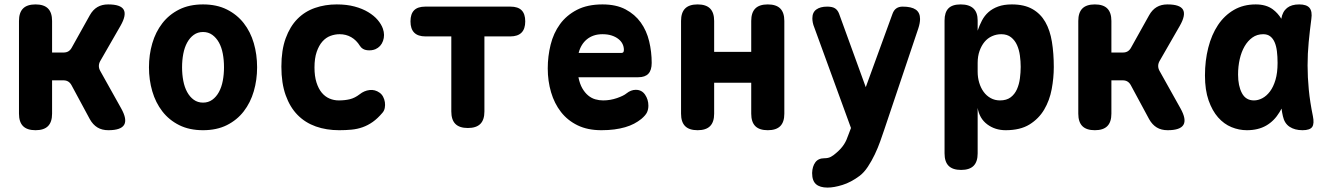

<svg xmlns="http://www.w3.org/2000/svg" viewBox="-20 -580 6040 870"><path d="M141 10Q103 10 84.5 -8.5Q66 -27 66 -65V-485Q66 -523 84.5 -541.5Q103 -560 141 -560Q179 -560 197.5 -541.5Q216 -523 216 -485V-342H268Q281 -342 290 -347.5Q299 -353 305 -364L387 -511Q401 -536 421.5 -548Q442 -560 470 -560Q527 -560 540.5 -536Q554 -512 526 -463L434 -303Q428 -292 428 -281Q428 -270 434 -259L529 -89Q557 -39 542.5 -14.5Q528 10 471 10Q442 10 421.5 -2.5Q401 -15 387 -40L304 -194Q298 -205 289 -210.5Q280 -216 267 -216H216V-65Q216 -27 197.5 -8.5Q179 10 141 10Z M900 10Q838 10 792 -13Q746 -36 715.5 -75.5Q685 -115 670 -166.5Q655 -218 655 -275Q655 -332 670 -383.5Q685 -435 715.5 -474.5Q746 -514 792 -537Q838 -560 900 -560Q962 -560 1008 -537Q1054 -514 1084.5 -475Q1115 -436 1130 -384.5Q1145 -333 1145 -275Q1145 -218 1130 -166.5Q1115 -115 1084.5 -75.5Q1054 -36 1008 -13Q962 10 900 10ZM900 -115Q924 -115 942 -128Q960 -141 972 -163Q984 -185 989.5 -214Q995 -243 995 -275Q995 -308 989.5 -337Q984 -366 972 -387.5Q960 -409 942 -422Q924 -435 900 -435Q876 -435 858 -422Q840 -409 828 -387Q816 -365 810.5 -336Q805 -307 805 -275Q805 -243 810.5 -214Q816 -185 828 -163Q840 -141 858 -128Q876 -115 900 -115Z M1255 -278Q1255 -353 1274.5 -406.5Q1294 -460 1327.5 -494Q1361 -528 1407 -544Q1453 -560 1506 -560Q1551 -560 1586.5 -550.5Q1622 -541 1648.5 -525Q1675 -509 1691.5 -489.5Q1708 -470 1715 -450Q1725 -421 1715.5 -394.5Q1706 -368 1681 -357Q1664 -350 1643 -352.5Q1622 -355 1611 -372Q1595 -398 1571.5 -411.5Q1548 -425 1519 -425Q1498 -425 1477.5 -417.5Q1457 -410 1441 -392Q1425 -374 1415 -345Q1405 -316 1405 -274Q1405 -235 1414 -206.5Q1423 -178 1438 -160Q1453 -142 1473 -133.5Q1493 -125 1515 -125Q1543 -125 1565.5 -130.5Q1588 -136 1610 -153Q1630 -169 1654.5 -172Q1679 -175 1700 -160Q1710 -153 1716 -141.5Q1722 -130 1724 -117Q1726 -104 1723.5 -91Q1721 -78 1713 -69Q1691 -43 1669 -27.5Q1647 -12 1623 -3.5Q1599 5 1572.5 7.5Q1546 10 1517 10Q1459 10 1411 -7Q1363 -24 1328.5 -59Q1294 -94 1274.5 -148.5Q1255 -203 1255 -278Z M2025 -415H1908Q1874 -415 1857 -432Q1840 -449 1840 -483Q1840 -517 1856.5 -533.5Q1873 -550 1907 -550H2293Q2327 -550 2343.5 -533.5Q2360 -517 2360 -483Q2360 -449 2343 -432Q2326 -415 2292 -415H2175V-75Q2175 -37 2156.5 -18.5Q2138 0 2100 0Q2062 0 2043.5 -18.5Q2025 -37 2025 -75Z M2861 -173Q2888 -173 2903 -151Q2918 -129 2918 -101Q2918 -85 2912 -71.5Q2906 -58 2886 -41Q2871 -29 2853 -19.5Q2835 -10 2812.5 -3.5Q2790 3 2763.5 6.5Q2737 10 2705 10Q2643 10 2597.5 -12Q2552 -34 2522 -72.5Q2492 -111 2477 -162Q2462 -213 2462 -270Q2462 -325 2475 -377.5Q2488 -430 2517.5 -470.5Q2547 -511 2594.5 -535.5Q2642 -560 2710 -560Q2772 -560 2814.5 -537.5Q2857 -515 2883.5 -478Q2910 -441 2921.5 -393Q2933 -345 2933 -295Q2933 -262 2918 -246Q2903 -230 2872 -230H2601Q2607 -200 2618.5 -180Q2630 -160 2645 -147.5Q2660 -135 2677.5 -130Q2695 -125 2713 -125Q2745 -125 2775.5 -135.5Q2806 -146 2819 -157Q2829 -165 2839.5 -169Q2850 -173 2861 -173ZM2602 -340H2795Q2801 -340 2804 -343Q2807 -346 2807 -354Q2807 -368 2801 -380.5Q2795 -393 2782.5 -403Q2770 -413 2752 -419Q2734 -425 2710 -425Q2688 -425 2670.5 -419Q2653 -413 2639.5 -402Q2626 -391 2616.5 -375.5Q2607 -360 2602 -340Z M3141 10Q3103 10 3084.5 -8.5Q3066 -27 3066 -65V-485Q3066 -523 3084.5 -541.5Q3103 -560 3141 -560Q3179 -560 3197.5 -541.5Q3216 -523 3216 -485V-345H3384V-485Q3384 -523 3402.5 -541.5Q3421 -560 3459 -560Q3497 -560 3515.5 -541.5Q3534 -523 3534 -485V-65Q3534 -27 3515.5 -8.5Q3497 10 3459 10Q3421 10 3402.5 -8.5Q3384 -27 3384 -65V-205H3216V-65Q3216 -27 3197.5 -8.5Q3179 10 3141 10Z M3825 29 3836 0 3670 -455Q3665 -467 3663 -477.5Q3661 -488 3661 -497Q3661 -524 3679 -537Q3697 -550 3728 -550Q3752 -550 3764 -542Q3776 -534 3782 -518L3903 -185L4024 -517Q4030 -534 4041.5 -542Q4053 -550 4070 -550Q4110 -550 4129.5 -536.5Q4149 -523 4149 -494Q4149 -485 4147 -474Q4145 -463 4141 -451L3986 10Q3979 31 3968.5 60.5Q3958 90 3944 119.5Q3930 149 3912.5 175.5Q3895 202 3875 217Q3836 246 3797.5 258Q3759 270 3730 270Q3695 270 3677.5 254.5Q3660 239 3660 205V203Q3661 174 3674.5 155.5Q3688 137 3716 137Q3733 137 3745 130.5Q3757 124 3768 114Q3781 103 3789.5 93.5Q3798 84 3804.5 74Q3811 64 3815.5 53.5Q3820 43 3825 29Z M4333 -560Q4371 -560 4390.5 -542Q4410 -524 4410 -487V-441Q4418 -465 4429.5 -487Q4441 -509 4459 -525Q4477 -541 4503 -550.5Q4529 -560 4565 -560Q4621 -560 4658 -539Q4695 -518 4716.5 -480.5Q4738 -443 4746.5 -390.5Q4755 -338 4755 -276Q4755 -227 4745.5 -176Q4736 -125 4711.5 -83.5Q4687 -42 4645 -16Q4603 10 4537 10Q4489 10 4453.5 -16.5Q4418 -43 4410 -91V115Q4410 153 4391.5 171.5Q4373 190 4335 190Q4297 190 4278.5 171.5Q4260 153 4260 115V-487Q4260 -524 4277.5 -542Q4295 -560 4333 -560ZM4517 -425Q4495 -425 4475 -416Q4455 -407 4441 -390Q4427 -373 4418.5 -349Q4410 -325 4410 -295V-255Q4410 -229 4417 -205.5Q4424 -182 4437 -164Q4450 -146 4469 -135.5Q4488 -125 4511 -125Q4541 -125 4559.5 -139Q4578 -153 4588 -175.5Q4598 -198 4601.5 -225Q4605 -252 4605 -277Q4605 -302 4601.5 -328Q4598 -354 4588.5 -375.5Q4579 -397 4561.5 -411Q4544 -425 4517 -425Z M4941 10Q4903 10 4884.5 -8.5Q4866 -27 4866 -65V-485Q4866 -523 4884.5 -541.5Q4903 -560 4941 -560Q4979 -560 4997.5 -541.5Q5016 -523 5016 -485V-342H5068Q5081 -342 5090 -347.5Q5099 -353 5105 -364L5187 -511Q5201 -536 5221.5 -548Q5242 -560 5270 -560Q5327 -560 5340.5 -536Q5354 -512 5326 -463L5234 -303Q5228 -292 5228 -281Q5228 -270 5234 -259L5329 -89Q5357 -39 5342.5 -14.5Q5328 10 5271 10Q5242 10 5221.5 -2.5Q5201 -15 5187 -40L5104 -194Q5098 -205 5089 -210.5Q5080 -216 5067 -216H5016V-65Q5016 -27 4997.5 -8.5Q4979 10 4941 10Z M5630 10Q5594 10 5560 -4Q5526 -18 5499.5 -48Q5473 -78 5456.5 -125Q5440 -172 5440 -238Q5440 -305 5455 -364Q5470 -423 5499 -466.5Q5528 -510 5571 -535Q5614 -560 5670 -560Q5717 -560 5747 -538Q5770 -521 5786 -495Q5791 -527 5812 -544Q5832 -560 5867 -560Q5901 -560 5914 -544Q5927 -528 5922 -494Q5915 -441 5910 -389Q5905 -337 5905 -283.5Q5905 -230 5910.5 -173.5Q5916 -117 5929 -54Q5936 -20 5926 -5Q5916 10 5882 10Q5847 10 5823.5 -5.5Q5800 -21 5793 -54Q5789 -71 5787 -88Q5782 -79 5778 -72Q5754 -32 5717.5 -11Q5681 10 5630 10ZM5662 -125Q5681 -125 5700 -135Q5719 -145 5734.5 -165.5Q5750 -186 5759.5 -218Q5769 -250 5769 -295Q5769 -324 5766 -348Q5763 -372 5755.5 -389Q5748 -406 5735.5 -415.5Q5723 -425 5704 -425Q5676 -425 5655 -410Q5634 -395 5619.5 -370Q5605 -345 5597.5 -312Q5590 -279 5590 -242Q5590 -191 5607.5 -158Q5625 -125 5662 -125Z"/></svg>

Font: Maple Mono ExtraBold
Style: Regular
Weight: 800
Monospace: yes
Designer: subframe7536
Version: Version 7.000